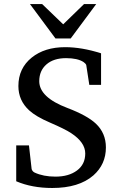

<svg xmlns="http://www.w3.org/2000/svg" viewBox="-20 -916 599 948"><path d="M455.1 -896 329.1 -726.1H253.9L127.9 -896H188L292 -795.9L395 -896ZM502.9 -188Q502.9 -104.5 440.9 -49.8Q369.6 12.2 237.8 12.2Q137.7 12.2 60.1 -21V-198.2H123L136.2 -81.1Q140.1 -69.3 150.9 -64Q194.3 -43.9 253.9 -43.9Q319.3 -43.9 360.1 -74.2Q400.9 -104.5 400.9 -158.2Q400.9 -212.9 331.1 -258.8Q300.8 -278.8 226.1 -311Q157.7 -340.3 124 -371.1Q70.8 -419.9 70.8 -491.2Q70.8 -578.6 136.7 -631.8Q200.7 -683.1 301.8 -683.1Q383.8 -683.1 479 -652.8V-497.1H420.9L405.8 -595.2Q402.3 -603 392.1 -609.9Q362.8 -628.9 306.2 -628.9Q244.6 -628.9 209.2 -597.9Q173.8 -566.9 173.8 -515.1Q173.8 -435.5 313 -382.8Q410.6 -345.7 453.1 -305.7Q502.9 -258.8 502.9 -188Z"/></svg>

Font: Ezra SIL
Style: Regular
Weight: 400
Designer: Development by SIL's NRSI team. OpenType tables by Ralph Hancock ( hancock@dircon.co.uk )
Foundry: SIL International, Version 2.51: 2007
Version: Version 2.51, 2007